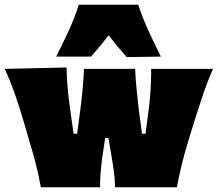

<svg xmlns="http://www.w3.org/2000/svg" viewBox="-29 -794 923 814"><path d="M144 0Q136 -47.5 123.8 -95.2Q111.5 -143 97 -191L71 -280Q54.5 -336.5 35.5 -391.2Q16.5 -446 -9 -502L253 -508Q254 -466 258 -420.5Q262 -375 268 -333L283 -227H298L312 -333Q317.5 -376 321.5 -418Q325.5 -460 327 -502H544Q545.5 -461.5 549.8 -418.2Q554 -375 559 -333L573 -227H588L602 -335Q607.5 -376.5 609.8 -420.5Q612 -464.5 612 -502H874Q849.5 -446 831 -390.8Q812.5 -335.5 795 -280L768 -192Q753 -143.5 741.2 -94.8Q729.5 -46 721 0H459Q458.5 -31.5 454 -65.5Q449.5 -99.5 444 -130L431 -209H417L405 -129Q400.5 -98.5 397.8 -65Q395 -31.5 395 0ZM209 -554Q237 -609 262.5 -664.2Q288 -719.5 305 -774H557Q575 -719.5 600.2 -664.2Q625.5 -609 653 -554L508 -552Q467 -598.5 431.5 -644.5Q396.5 -598.5 357 -554Z"/></svg>

Font: Commissioner Flair Black
Style: Regular
Weight: 900
Designer: Kostas Bartsokas
Foundry: Kostas Bartsokas
Version: Version 1.000; ttfautohint (v1.8.3)